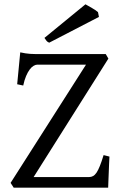

<svg xmlns="http://www.w3.org/2000/svg" viewBox="-20 -864 563 884"><path d="M483.9 -143.1Q482.9 -127.4 482.2 -108.4Q481.4 -89.4 480.7 -70.1Q480 -50.8 479.2 -32.5Q478.5 -14.2 478 0H43L28.8 -22L376 -566.4H151.9Q144 -566.4 134.8 -561Q125.5 -555.7 116.7 -543.9Q107.9 -532.2 100.1 -513.9Q92.3 -495.6 86.9 -470.2L59.1 -476.1L73.2 -623Q86.4 -620.1 97.4 -618.4Q108.4 -616.7 118.9 -616Q129.4 -615.2 140.6 -615.2H466.8L479 -594.2L134.8 -48.8H390.1Q400.4 -48.8 408.7 -53.5Q417 -58.1 424.6 -69.3Q432.1 -80.6 439.9 -100.1Q447.8 -119.6 457 -149.9ZM206.5 -667.5Q198.2 -670.9 194.6 -675.5Q190.9 -680.2 184.6 -689.5L373.5 -844.2Q378.4 -841.3 386.7 -836.7Q395 -832 403.8 -826.9Q412.6 -821.8 419.9 -816.9Q427.2 -812 431.2 -808.1L435.5 -786.1Z"/></svg>

Font: Gentium Basic
Style: Regular
Weight: 400
Designer: J. Victor Gaultney and Annie Olsen
Foundry: SIL International
Version: Version 1.100